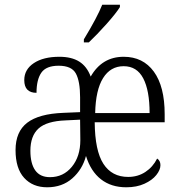

<svg xmlns="http://www.w3.org/2000/svg" viewBox="-20 -785 765 815"><path d="M46 -148Q46 -226 95.5 -264Q145 -302 249 -306L320 -309V-372Q320 -440 302 -473Q284 -506 229 -506Q176 -506 155.5 -476.5Q135 -447 135 -391Q83 -391 83 -445Q83 -490 123.5 -517Q164 -544 232 -544Q284 -544 316.5 -523.5Q349 -503 365 -460Q413 -544 505 -544Q587 -544 633 -481Q679 -418 679 -300V-266H382Q383 -145 419 -89.5Q455 -34 524 -34Q565 -34 597 -55Q629 -76 647 -112Q661 -103 661 -84Q661 -64 643.5 -42Q626 -20 593 -5Q560 10 516 10Q452 10 408.5 -24Q365 -58 345 -123Q330 -66 287 -28Q244 10 180 10Q119 10 82.5 -30Q46 -70 46 -148ZM615 -305Q615 -401 588 -452.5Q561 -504 505 -504Q449 -504 417.5 -453.5Q386 -403 384 -305ZM321 -190 320 -277 259 -274Q178 -271 143.5 -239.5Q109 -208 109 -145Q109 -91 129.5 -62Q150 -33 192 -33Q249 -33 285 -77Q321 -121 321 -190ZM336 -618Q393 -712 414 -765H489V-755Q473 -729 432 -683Q391 -637 357 -605H336Z"/></svg>

Font: Noto Serif NarrowLight
Style: Regular
Weight: 300
Width: 4
Designer: Monotype Design Team
Foundry: Monotype Imaging Inc.
Version: Version 1.001